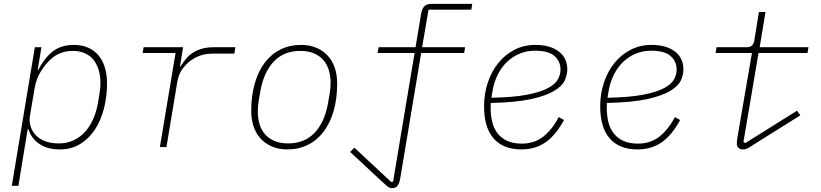

<svg xmlns="http://www.w3.org/2000/svg" viewBox="-20 -760 4240 992"><path d="M160 -516H194L175 -399H178Q207 -457 250.5 -492.5Q294 -528 362 -528Q404 -528 436 -513.5Q468 -499 489.5 -473Q511 -447 522 -410.5Q533 -374 533 -330Q533 -261 517 -199Q501 -137 470 -90Q439 -43 393.5 -15.5Q348 12 290 12Q224 12 183 -16.5Q142 -45 127 -92H123L75 200H41ZM285 -19Q326 -19 360 -35Q394 -51 419.5 -79Q445 -107 461.5 -145Q478 -183 486 -227L495 -282Q499 -305 499 -331Q499 -366 490.5 -396Q482 -426 465 -448.5Q448 -471 420.5 -484Q393 -497 356 -497Q323 -497 294.5 -486.5Q266 -476 240 -452Q213 -427 190 -389.5Q167 -352 159 -305L135 -163Q130 -137 137 -111Q144 -85 162 -64.5Q180 -44 210.5 -31.5Q241 -19 285 -19Z M806 0 887 -486H717L722 -516H926L910 -417H913Q927 -440 943 -458.5Q959 -477 979.5 -489.5Q1000 -502 1026 -509Q1052 -516 1087 -516H1196L1191 -483H1080Q1014 -483 965 -447Q942 -430 922 -402.5Q902 -375 896 -337L840 0Z M1466 12Q1420 12 1385 -3Q1350 -18 1326 -44.5Q1302 -71 1290 -107.5Q1278 -144 1278 -187Q1278 -266 1296.5 -329.5Q1315 -393 1348.5 -437Q1382 -481 1429.5 -504.5Q1477 -528 1534 -528Q1580 -528 1615 -513Q1650 -498 1674 -471.5Q1698 -445 1710 -408.5Q1722 -372 1722 -329Q1722 -249 1703.5 -186Q1685 -123 1651.5 -79Q1618 -35 1570.5 -11.5Q1523 12 1466 12ZM1468 -19Q1554 -19 1606 -74.5Q1658 -130 1675 -228L1684 -280Q1686 -295 1687 -305.5Q1688 -316 1688 -333Q1688 -369 1678.5 -399Q1669 -429 1650 -450.5Q1631 -472 1601.5 -484.5Q1572 -497 1532 -497Q1446 -497 1394 -441.5Q1342 -386 1325 -288L1316 -236Q1314 -221 1313 -210.5Q1312 -200 1312 -183Q1312 -147 1321.5 -117Q1331 -87 1350 -65.5Q1369 -44 1398.5 -31.5Q1428 -19 1468 -19Z M2006 212Q1992 212 1980.5 202Q1969 192 1946 171L1789 25L1811 3L2002 181L2011 178L2122 -486H1931L1936 -516H2127L2156 -690Q2160 -714 2172 -727Q2184 -740 2210 -740H2420L2415 -710H2194L2161 -516H2383L2378 -486H2156L2048 161Q2044 184 2035 198Q2026 212 2006 212Z M2674 12Q2580 12 2530.5 -44.5Q2481 -101 2481 -211Q2481 -276 2500.5 -334Q2520 -392 2555 -435Q2590 -478 2638.5 -503Q2687 -528 2746 -528Q2822 -528 2866.5 -494.5Q2911 -461 2911 -401Q2911 -375 2898.5 -346Q2886 -317 2845 -291.5Q2804 -266 2726 -248.5Q2648 -231 2516 -228Q2515 -220 2515 -212Q2515 -204 2515 -202Q2515 -164 2523 -130.5Q2531 -97 2550 -72Q2569 -47 2600 -32.5Q2631 -18 2676 -18Q2740 -18 2786 -53.5Q2832 -89 2867 -155L2894 -140Q2852 -62 2799 -25Q2746 12 2674 12ZM2743 -498Q2703 -498 2666.5 -483.5Q2630 -469 2600.5 -441Q2571 -413 2551 -373Q2531 -333 2523 -281L2519 -255Q2632 -257 2702 -270.5Q2772 -284 2810.5 -304.5Q2849 -325 2862.5 -350Q2876 -375 2876 -400Q2876 -442 2845.5 -470Q2815 -498 2743 -498Z M3274 12Q3180 12 3130.5 -44.5Q3081 -101 3081 -211Q3081 -276 3100.5 -334Q3120 -392 3155 -435Q3190 -478 3238.5 -503Q3287 -528 3346 -528Q3422 -528 3466.5 -494.5Q3511 -461 3511 -401Q3511 -375 3498.5 -346Q3486 -317 3445 -291.5Q3404 -266 3326 -248.5Q3248 -231 3116 -228Q3115 -220 3115 -212Q3115 -204 3115 -202Q3115 -164 3123 -130.5Q3131 -97 3150 -72Q3169 -47 3200 -32.5Q3231 -18 3276 -18Q3340 -18 3386 -53.5Q3432 -89 3467 -155L3494 -140Q3452 -62 3399 -25Q3346 12 3274 12ZM3343 -498Q3303 -498 3266.5 -483.5Q3230 -469 3200.5 -441Q3171 -413 3151 -373Q3131 -333 3123 -281L3119 -255Q3232 -257 3302 -270.5Q3372 -284 3410.5 -304.5Q3449 -325 3462.5 -350Q3476 -375 3476 -400Q3476 -442 3445.5 -470Q3415 -498 3343 -498Z M3819 12Q3804 12 3795.5 4Q3787 -4 3787 -16Q3787 -24 3787.5 -32Q3788 -40 3791 -56L3865 -486H3677L3682 -516H3838Q3871 -516 3877 -549L3901 -698H3935L3905 -516H4157L4152 -486H3899L3821 -26L3831 -21L4098 -188L4115 -164L3893 -25Q3866 -7 3850 2.5Q3834 12 3819 12Z"/></svg>

Font: IBM Plex Mono ExtraLight
Style: Italic
Weight: 200
Italic angle: -9°
Monospace: yes
Designer: Mike Abbink, Paul van der Laan, Pieter van Rosmalen
Foundry: Bold Monday
Version: Version 2.3